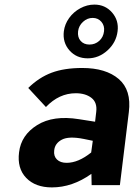

<svg xmlns="http://www.w3.org/2000/svg" viewBox="-20 -806 599 836"><path d="M362 -552Q313 -552 282.5 -586.5Q252 -621 258 -670Q262 -701 281 -727.5Q300 -754 329.5 -770Q359 -786 391 -786Q438 -786 468 -751.5Q498 -717 492 -670Q486 -621 448 -586.5Q410 -552 362 -552ZM320 -670Q317 -644 331 -628Q345 -612 369.5 -612Q394 -612 412 -628Q430 -644 433 -670Q436 -694 421.5 -711Q407 -728 383.5 -728Q360 -728 341.5 -711Q323 -694 320 -670ZM338 -510Q441 -510 497 -462Q553 -414 541 -318L502 0H379L378 -49Q295 10 206 10Q134 10 94 -31.5Q54 -73 63 -143Q72 -218 142 -261.5Q212 -305 324 -287L394 -276L399 -319Q404 -360 378 -380Q352 -400 310 -400Q237 -400 180 -340L103 -423Q150 -469 205 -489.5Q260 -510 338 -510ZM216 -151Q213 -126 228 -111.5Q243 -97 270 -97Q321 -97 377 -142L384 -193L345 -201Q280 -214 249.5 -198Q219 -182 216 -151Z"/></svg>

Font: Orkney
Style: BoldItalic
Weight: 700
Designer: Samuel Oakes and Alfredo Marco Pradil
Foundry: Alfredo Marco Pradil
Version: 1.0; ttfautohint (v1.5)